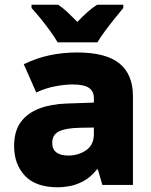

<svg xmlns="http://www.w3.org/2000/svg" viewBox="-20 -786 640 816"><path d="M227 10Q132 10 86 -39Q40 -88 40 -165Q40 -229 68.5 -267.5Q97 -306 147.5 -325Q198 -344 264 -346L379 -350V-369Q379 -398 358 -412.5Q337 -427 289 -427Q257 -427 216 -419.5Q175 -412 134 -393L81 -513Q134 -539 190.5 -551Q247 -563 307 -563Q430 -563 487.5 -516.5Q545 -470 545 -377V0H415L396 -66H392Q364 -31 332.5 -15Q301 1 273.5 5.5Q246 10 227 10ZM271 -125Q313 -125 346 -147.5Q379 -170 379 -217V-244L321 -243Q261 -242 231.5 -228Q202 -214 202 -179Q202 -125 271 -125ZM225 -606Q213 -627 193 -654.5Q173 -682 151.5 -708.5Q130 -735 114 -752V-766H227Q248 -752 267 -734Q286 -716 309 -693Q332 -717 352 -735Q372 -753 393 -766H504V-752Q489 -734 468 -708Q447 -682 427 -655Q407 -628 394 -606Z"/></svg>

Font: Noto Sans Mono Black
Style: Regular
Weight: 900
Designer: Monotype Design Team
Foundry: Monotype Imaging Inc.
Version: Version 2.014